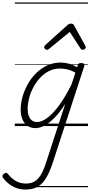

<svg xmlns="http://www.w3.org/2000/svg" viewBox="-121 -1030 739 1569"><path d="M86 519Q31 519 -13.5 495Q-58 471 -92 429Q-101 418 -101 408.5Q-101 399 -89 390Q-78 381 -70 382.5Q-62 384 -55 393Q-24 432 12 451Q48 470 91 470Q136 470 165.5 450.5Q195 431 217 391.5Q239 352 258 291L412 -181Q368 -112 325 -68Q282 -24 242.5 -3.5Q203 17 168 17Q131 17 104 -1.5Q77 -20 62.5 -54.5Q48 -89 48 -136Q48 -181 61.5 -233Q75 -285 102.5 -336Q130 -387 170 -428Q210 -469 262 -494Q314 -519 378 -519Q409 -519 444 -509Q479 -499 509 -480L514 -496Q517 -507 523.5 -511Q530 -515 543 -515Q561 -515 566 -507.5Q571 -500 567 -488L312 294Q286 374 256.5 423.5Q227 473 187 496Q147 519 86 519ZM182 -33Q220 -33 265.5 -66.5Q311 -100 361.5 -168.5Q412 -237 463 -339L495 -436Q458 -457 427.5 -463.5Q397 -470 370 -470Q320 -470 278 -448.5Q236 -427 204 -391.5Q172 -356 149.5 -312.5Q127 -269 116 -224.5Q105 -180 105 -141Q105 -109 113.5 -84.5Q122 -60 139 -46.5Q156 -33 182 -33ZM262 -623Q254 -623 247 -630Q240 -637 240 -645Q240 -650 242.5 -654Q245 -658 249 -662L430 -825Q438 -832 445 -834.5Q452 -837 460 -837Q467 -837 473.5 -834Q480 -831 484 -823L574 -660Q577 -655 578.5 -651Q580 -647 580 -644Q580 -635 571 -629Q562 -623 555 -623Q549 -623 544.5 -626Q540 -629 537 -634L449 -769L284 -634Q277 -629 272.5 -626Q268 -623 262 -623ZM0 490H598V500H0ZM0 -20H598V0H0ZM0 -505H598V-500H0ZM0 -1010H598V-1000H0Z"/></svg>

Font: Playwrite AU TAS Guides
Style: Regular
Weight: 400
Designer: Veronika Burian, José Scaglione
Foundry: TypeTogether
Version: Version 1.003